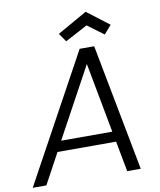

<svg xmlns="http://www.w3.org/2000/svg" viewBox="-112 -955 859 1029"><g transform="rotate(-10 317.0 -440.0)"><path d="M496.1 0 464.8 -166H146L56.2 0H-18.1L358.9 -689.9H438L569.8 0ZM454.1 -222.2 382.8 -603 175.8 -222.2ZM424.8 -879.9 544.9 -788.1 504.9 -742.2 417 -807.1 294.9 -742.2 263.2 -788.1Z"/></g></svg>

Font: SVN-Poppins Light
Style: Italic
Weight: 300
Italic angle: -10°
Designer: Ninad Kale (Devanagari), Jonny Pinhorn (Latin)
Foundry: Indian Type Foundry
Version: Version 3.002 2017